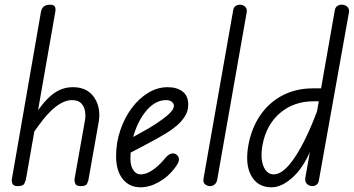

<svg xmlns="http://www.w3.org/2000/svg" viewBox="-20 -792 1505 817"><path d="M56 0Q37 0 33 -10Q29 -20 30 -27L154 -740Q157 -757 166.5 -764.5Q176 -772 194 -772Q209 -772 213.5 -763.5Q218 -755 215 -740L90 -27Q89 -23 84 -11.5Q79 0 56 0ZM323 0Q304 0 300 -11Q296 -22 297 -29L341 -277Q345 -297 342 -317.5Q339 -338 326 -352Q313 -366 286 -366Q249 -366 207 -329.5Q165 -293 109 -207L121 -292Q162 -357 201.5 -389Q241 -421 290 -421Q333 -421 359.5 -400Q386 -379 396.5 -345Q407 -311 400 -273L356 -25Q355 -21 350.5 -10.5Q346 0 323 0Z M578 5Q530 5 502 -30.5Q474 -66 474 -127Q474 -185 492 -238Q510 -291 540.5 -332Q571 -373 610.5 -397Q650 -421 693 -421Q733 -421 757 -402.5Q781 -384 781 -346Q781 -319 766.5 -296.5Q752 -274 730.5 -256Q709 -238 685.5 -224Q662 -210 644 -200Q622 -188 593 -172.5Q564 -157 540.5 -145Q517 -133 508 -128L522 -196Q535 -203 550 -211Q565 -219 580.5 -228Q596 -237 611 -245Q655 -271 687.5 -297Q720 -323 720 -342Q720 -351 711.5 -358.5Q703 -366 686 -366Q646 -366 611.5 -330.5Q577 -295 556 -238Q535 -181 535 -116Q535 -87 547 -68.5Q559 -50 579 -50Q602 -50 627.5 -67Q653 -84 677 -112Q694 -134 707.5 -138Q721 -142 731 -134Q740 -128 741.5 -115Q743 -102 723 -76Q695 -39 655.5 -17Q616 5 578 5Z M874 0Q862 0 852.5 -8Q843 -16 846 -32L972 -747Q974 -761 982.5 -766.5Q991 -772 1001 -772Q1014 -772 1023 -763.5Q1032 -755 1030 -741L904 -26Q901 -13 892.5 -6.5Q884 0 874 0Z M1135 5Q1077 5 1049.5 -43.5Q1022 -92 1037 -175Q1051 -249 1088.5 -303Q1126 -357 1183 -386.5Q1240 -416 1311 -416H1373L1364 -361H1315Q1230 -361 1171.5 -311Q1113 -261 1097 -175Q1087 -117 1101.5 -83.5Q1116 -50 1145 -50Q1186 -50 1234.5 -122.5Q1283 -195 1330 -321L1316 -188Q1281 -91 1231.5 -43Q1182 5 1135 5ZM1309 0Q1296 0 1286.5 -9Q1277 -18 1279 -34L1405 -750Q1408 -763 1417.5 -768Q1427 -773 1437 -772Q1450 -771 1458.5 -762.5Q1467 -754 1465 -740L1337 -25Q1335 -12 1327 -6Q1319 0 1309 0Z"/></svg>

Font: Edu VIC WA NT Beginner
Style: Regular
Weight: 400
Designer: Tina and Corey Anderson
Foundry: Google for Education
Version: Version 1.003